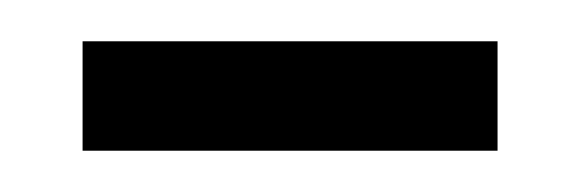

<svg xmlns="http://www.w3.org/2000/svg" viewBox="-20 -319 281 93"><path d="M20 -246H221V-299H20Z"/></svg>

Font: Noto Serif Georgian ExtraCondensed Light
Style: Regular
Weight: 300
Width: 2
Designer: Monotype Design Team, Akaki Razmadze
Foundry: Google LLC
Version: Version 2.003